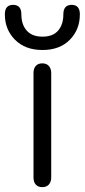

<svg xmlns="http://www.w3.org/2000/svg" viewBox="-49 -761 349 791"><path d="M89 -30V-460Q89 -479 98.5 -489.5Q108 -500 125 -500Q143 -500 152.5 -489Q162 -478 162 -460V-30Q162 -12 152.5 -1Q143 10 125 10Q108 10 98.5 -0.5Q89 -11 89 -30ZM-29 -702Q-29 -741 5 -741Q39 -741 39 -702Q39 -660 61 -635Q83 -610 126 -610Q169 -610 190.5 -635Q212 -660 212 -702Q212 -741 246 -741Q280 -741 280 -702Q280 -639 238.5 -597Q197 -555 126 -555Q55 -555 13 -597Q-29 -639 -29 -702Z"/></svg>

Font: Kodchasan
Style: Regular
Weight: 400
Version: Version 1.000; ttfautohint (v1.6)